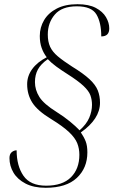

<svg xmlns="http://www.w3.org/2000/svg" viewBox="-20 -777 584 912"><path d="M197 115Q140 115 101.5 95Q63 75 44 43Q25 11 25 -26Q25 -45 35.5 -54Q46 -63 59 -63Q59 11 91.5 58Q124 105 199 105Q277 105 317 65Q357 25 357 -42Q357 -71 347 -96.5Q337 -122 308 -149.5Q279 -177 222 -212Q158 -251 133.5 -289.5Q109 -328 109 -377Q109 -416 133 -449Q157 -482 202 -505Q187 -524 178 -549Q169 -574 169 -606Q169 -647 189.5 -681.5Q210 -716 250 -736.5Q290 -757 348 -757Q402 -757 435 -739.5Q468 -722 483.5 -695.5Q499 -669 499 -642Q499 -604 461 -604Q461 -670 438 -708.5Q415 -747 345 -747Q274 -747 240.5 -708Q207 -669 207 -613Q207 -579 218 -555Q229 -531 254.5 -509.5Q280 -488 322 -461Q376 -428 405 -401Q434 -374 444.5 -347.5Q455 -321 455 -289Q455 -212 364 -148Q379 -126 387 -105.5Q395 -85 395 -53Q395 21 345 68Q295 115 197 115ZM358 -158Q391 -187 404 -218Q417 -249 417 -279Q417 -303 409.5 -324Q402 -345 376.5 -369Q351 -393 299 -426Q272 -443 248 -460.5Q224 -478 207 -496Q174 -473 160 -447Q146 -421 146 -387Q146 -350 167 -316.5Q188 -283 249 -245Q284 -223 312 -200Q340 -177 358 -158Z"/></svg>

Font: Noto Serif Display ExtraLight
Style: Italic
Weight: 200
Italic angle: -12°
Designer: Monotype Design Team
Foundry: Monotype Imaging Inc.
Version: Version 2.009